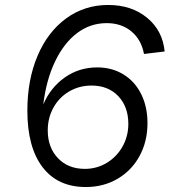

<svg xmlns="http://www.w3.org/2000/svg" viewBox="-20 -736 682 772"><path d="M90 -291Q90 -415 131 -511.5Q172 -608 246 -662Q320 -716 415 -716Q509 -716 571.5 -664.5Q634 -613 642 -529L559 -519Q548 -577 508 -610Q468 -643 409 -643Q343 -643 290 -603Q237 -563 201.5 -489Q166 -415 154 -316Q183 -384 240.5 -424.5Q298 -465 371 -465Q430 -465 476 -437Q522 -409 547.5 -358Q573 -307 573 -241Q573 -167 541 -108.5Q509 -50 452.5 -17Q396 16 325 16Q212 16 151 -64Q90 -144 90 -291ZM321 -57Q369 -57 409 -81Q449 -105 472.5 -146.5Q496 -188 496 -238Q496 -307 455.5 -349.5Q415 -392 348 -392Q299 -392 258.5 -368.5Q218 -345 195 -303.5Q172 -262 172 -212Q172 -143 213 -100Q254 -57 321 -57Z"/></svg>

Font: MedMera Sans
Style: Italic
Weight: 400
Italic angle: -11°
Designer: Kasper Nordkvist
Foundry: UNCUT.wtf
Version: Version 1.300